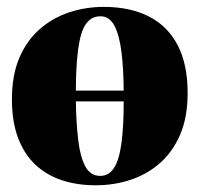

<svg xmlns="http://www.w3.org/2000/svg" viewBox="-20 -540 594 572"><path d="M265.5 12Q209 12 163 -3.5Q117 -19 84 -50.8Q51 -82.5 33.2 -130.8Q15.5 -179 15.5 -244Q15.5 -316.5 38 -368.5Q60.5 -420.5 99.2 -454Q138 -487.5 187 -503.5Q236 -519.5 289 -519.5Q367 -519.5 423 -491.2Q479 -463 509 -406Q539 -349 539 -262.5Q539 -190.5 516.5 -138.5Q494 -86.5 455.5 -53.2Q417 -20 368 -4Q319 12 265.5 12ZM278.5 -16Q304 -16 319.2 -39Q334.5 -62 341.5 -111Q348.5 -160 348.5 -238H206Q207 -173 213 -122.8Q219 -72.5 234.2 -44.2Q249.5 -16 278.5 -16ZM206 -270H348.5Q348 -336 341.8 -385.8Q335.5 -435.5 320.8 -463.5Q306 -491.5 279 -491.5Q238.5 -491.5 222.5 -439.8Q206.5 -388 206 -270Z"/></svg>

Font: Merriweather 144pt Black
Style: Regular
Weight: 900
Version: Version 2.100